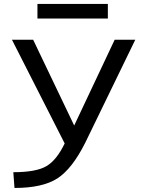

<svg xmlns="http://www.w3.org/2000/svg" viewBox="-20 -932 721 964"><path d="M168 -838.9V-912.1H521.5V-838.9ZM352.5 -301.8 555.7 -732.4H659.2L408.2 -215.8Q342.8 -85 268.6 -36.6Q194.3 11.7 52.7 11.7L46.9 -67.4Q161.1 -67.4 212.9 -97.7Q264.6 -127.9 304.7 -211.9L40 -732.4H146.5Z"/></svg>

Font: Nasu
Style: Regular
Weight: 400
Designer: Ryoko NISHIZUKA (kana &amp; ideographs); Paul D. Hunt (Latin, Greek &amp; Cyrillic); Wenlong ZHANG (bopomofo); Sandoll C
Version: Version 2014.1215